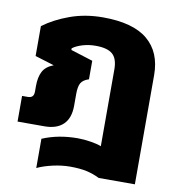

<svg xmlns="http://www.w3.org/2000/svg" viewBox="-83 -625 828 899"><g transform="rotate(10 331.0 -175.5)"><path d="M149 60Q224 28 317 28Q347 28 380 33.5Q413 39 429 46V-319Q429 -370 404.5 -391.5Q380 -413 324 -413Q292 -413 263 -404.5Q234 -396 215 -382V-374L320 -341V-253Q292 -244 282.5 -227Q273 -210 273 -174V-119Q273 -60 242 -30Q211 0 153 0H25V-122H51Q67 -122 74 -129.5Q81 -137 81 -153V-179Q81 -221 95 -248Q109 -275 146 -289L55 -317V-459Q107 -498 179 -524Q251 -550 335 -550Q478 -550 547.5 -492Q617 -434 617 -325V194H445Q415 179 382.5 172Q350 165 305 165Q266 165 223.5 174.5Q181 184 149 199Z"/></g></svg>

Font: Kanit Bold
Style: Regular
Weight: 700
Designer: Katatrad Team
Foundry: CadsonDemak
Version: Version 1.000